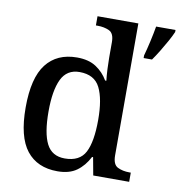

<svg xmlns="http://www.w3.org/2000/svg" viewBox="-85 -838 869 926"><g transform="rotate(10 350.0 -375.0)"><path d="M257 10Q158 10 105.5 -56.5Q53 -123 53 -267Q53 -412 105.5 -479.5Q158 -547 256 -547Q313 -547 349.5 -523Q386 -499 408 -461H414Q411 -486 409.5 -518Q408 -550 408 -574V-649Q408 -692 383.5 -703.5Q359 -715 326 -715H318V-760H518V-114Q518 -69 542.5 -57Q567 -45 600 -45H607V0H431L415 -87H410Q387 -42 351 -16Q315 10 257 10ZM281 -57Q354 -57 381 -109Q408 -161 408 -268Q408 -370 380.5 -425Q353 -480 280 -480Q218 -480 191.5 -425Q165 -370 165 -267Q165 -161 191.5 -109Q218 -57 281 -57ZM572 -613Q581 -645 590 -685Q599 -725 605 -760H700V-750Q691 -729 676 -702Q661 -675 644.5 -648Q628 -621 613 -600H572Z"/></g></svg>

Font: Noto Serif Tamil Medium
Style: Regular
Weight: 500
Designer: Indian Type Foundry, Tom Grace, and the Monotype Design Team
Foundry: Monotype Imaging Inc.
Version: Version 2.004; ttfautohint (v1.8.4.7-5d5b)